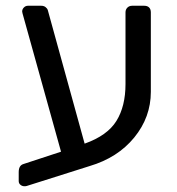

<svg xmlns="http://www.w3.org/2000/svg" viewBox="-20 -591 616 667"><path d="M504 -548V-272Q504 -184 446.5 -113.5Q389 -43 291 -14L73 55Q70 56 65 56Q57 56 51 51Q45 46 45 38V7Q45 -16 61 -21L192 -64L62 -531Q57 -548 57 -551Q57 -559 63 -565Q69 -571 77 -571H123Q132 -571 138 -566.5Q144 -562 146 -556L274 -92Q353 -120 384.5 -171Q416 -222 416 -299V-548Q416 -558 422.5 -564.5Q429 -571 439 -571H481Q492 -571 498 -565Q504 -559 504 -548Z"/></svg>

Font: Contemporary
Style: Regular
Weight: 400
Designer: Victor Tran
Foundry: Victor Tran
Version: Version 1.100